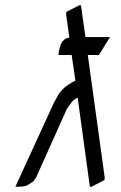

<svg xmlns="http://www.w3.org/2000/svg" viewBox="-20 -706 458 726"><path d="M38.1 0 184.1 -317.9 203.1 -352.1 213.9 -365.2 227.1 -377.9 252.9 -395 265.1 -400.9 251 -498H201.2L203.1 -515.1L208 -532.2L210.9 -541L215.8 -548.8L225.1 -558.1L233.9 -562L242.2 -564L230 -651.9L231 -661.1L279.8 -686H286.1L303.2 -565.9H396L354 -498H312L376 -34.2L375 -24.9L326.2 0H319.8L273.9 -335L272.9 -336.9L271 -335.9L256.8 -326.2L252.9 -321.8L243.2 -309.1L231.9 -292L116.2 -34.2L106.9 -21L101.1 -17.1L88.9 -8.8L80.1 -3.9L71.8 -2L57.1 0Z"/></svg>

Font: Petahja
Style: Italic
Weight: 400
Designer: T. Christopher White
Version: Version 1.1